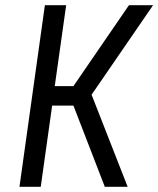

<svg xmlns="http://www.w3.org/2000/svg" viewBox="-20 -720 610 740"><path d="M55 0 153 -700H235L191 -388H263L477 -700H570L333 -355L472 0H384L263 -313H181L137 0Z"/></svg>

Font: Finlandica
Style: Italic
Weight: 400
Italic angle: -8°
Designer: Niklas Ekholm, Juho Hiilivirta, Jaakko Suomalainen
Foundry: Helsinki Type Studio
Version: Version 1.064